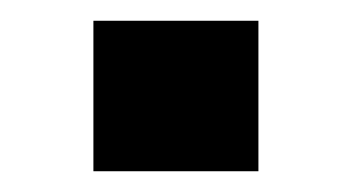

<svg xmlns="http://www.w3.org/2000/svg" viewBox="-20 -357 338 185"><path d="M70 -192H229V-337H70Z"/></svg>

Font: Finlandica
Style: Bold
Weight: 700
Designer: Niklas Ekholm, Juho Hiilivirta, Jaakko Suomalainen
Foundry: Helsinki Type Studio
Version: Version 2.000;Glyphs 3.2 (3202)